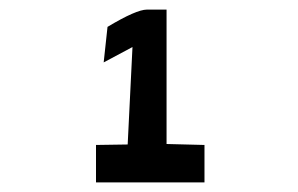

<svg xmlns="http://www.w3.org/2000/svg" viewBox="-20 -842 620 400"><path d="M180 -462V-540L246 -541L256 -744L196 -712L204 -786Q264 -822 286 -822H327V-542L406 -540V-462Z"/></svg>

Font: OpenDyslexic
Style: Bold
Weight: 800
Designer: Abbie Gonzalez
Version: Version 0.920;hotconv 1.0.109;makeotfexe 2.5.65596